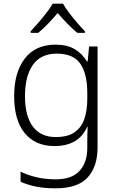

<svg xmlns="http://www.w3.org/2000/svg" viewBox="-20 -785 639 1045"><path d="M283 -542Q345 -542 386.5 -517.5Q428 -493 453 -451H457L465 -532H511V17Q511 122 457 181Q403 240 282 240Q222 240 175.5 230.5Q129 221 92 204V149Q129 168 178 179.5Q227 191 284 191Q371 191 413 145Q455 99 455 20V-11Q455 -32 455.5 -53.5Q456 -75 457 -94H454Q408 10 276 10Q173 10 115 -60Q57 -130 57 -262Q57 -391 115 -466.5Q173 -542 283 -542ZM289 -493Q202 -493 159 -432Q116 -371 116 -261Q116 -153 159 -96Q202 -39 283 -39Q349 -39 386.5 -65.5Q424 -92 439.5 -139Q455 -186 455 -246V-281Q455 -382 417.5 -437.5Q380 -493 289 -493ZM323 -765Q335 -743 356 -715.5Q377 -688 400 -661Q423 -634 442 -615V-606H401Q374 -628 346 -657Q318 -686 294 -714Q270 -686 242.5 -657Q215 -628 188 -606H147V-615Q166 -635 189 -661.5Q212 -688 233 -715.5Q254 -743 267 -765Z"/></svg>

Font: Noto Sans Light
Style: Regular
Weight: 300
Designer: Monotype Design Team
Foundry: Monotype Imaging Inc.
Version: Version 2.007